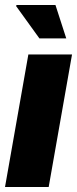

<svg xmlns="http://www.w3.org/2000/svg" viewBox="-24 -745 307 765"><path d="M-4 0 89 -528H263L170 0ZM133 -592 40 -721 42 -725H197L240 -592Z"/></svg>

Font: Archivo Condensed Black
Style: Italic
Weight: 900
Width: 3
Italic angle: -10°
Designer: Hector Gatti
Foundry: Omnibus-Type
Version: Version 2.001